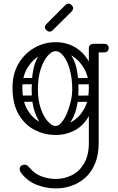

<svg xmlns="http://www.w3.org/2000/svg" viewBox="-20 -745 658 1074"><path d="M293 309Q240 309 188.5 290Q137 271 100 225Q90 212 90 200Q90 189 99 182Q107 176 116 176Q132 176 144 192Q173 227 212 241.5Q251 256 293 256Q339 256 381 235.5Q423 215 450 170Q477 125 477 54V-474Q477 -500 505 -500Q532 -500 532 -474V54Q532 122 511.5 170.5Q491 219 456.5 249.5Q422 280 379.5 294.5Q337 309 293 309ZM291 10Q231 10 175.5 -17.5Q120 -45 85 -104Q50 -163 50 -255Q50 -333 84 -390Q118 -447 173 -478Q228 -509 291 -509Q355 -509 404.5 -478Q454 -447 483 -390Q512 -333 512 -255Q512 -163 481.5 -104Q451 -45 401 -17.5Q351 10 291 10ZM291 -40Q337 -40 379.5 -63Q422 -86 449.5 -133.5Q477 -181 477 -254Q477 -316 450.5 -362Q424 -408 382 -433.5Q340 -459 291 -459Q243 -459 200.5 -433.5Q158 -408 131.5 -362Q105 -316 105 -254Q105 -181 132 -133.5Q159 -86 202 -63Q245 -40 291 -40ZM478 -476Q478 -481 481 -486Q484 -491 488 -495Q490 -497 495.5 -498.5Q501 -500 512 -500H563Q575 -500 582 -493Q588 -488 588 -476Q588 -465 582 -459Q575 -452 563 -452H512Q491 -452 487 -459Q480 -463 478 -476ZM385 -193Q387 -210 402 -210L496 -211Q514 -209 514 -193Q514 -174 498 -176L403 -175Q396 -175 390.5 -179.5Q385 -184 385 -193ZM392 -291Q394 -308 409 -308L503 -309Q521 -307 521 -291Q521 -272 505 -274L410 -273Q403 -273 397.5 -277.5Q392 -282 392 -291ZM59 -193Q61 -212 76 -210L170 -211Q188 -209 188 -193Q188 -174 172 -176L77 -175Q70 -175 64.5 -179.5Q59 -184 59 -193ZM59 -291Q61 -310 76 -308L170 -309Q188 -307 188 -291Q188 -272 172 -274L77 -273Q70 -273 64.5 -277.5Q59 -282 59 -291ZM288 -6Q254 -8 224 -35.5Q194 -63 175.5 -115.5Q157 -168 157 -244Q157 -337 175.5 -389.5Q194 -442 224 -463.5Q254 -485 288 -485L291 -459Q270 -459 247 -433Q224 -407 208 -359.5Q192 -312 192 -245Q192 -185 208 -138.5Q224 -92 247.5 -66Q271 -40 291 -40ZM288 -6 291 -40Q307 -40 323.5 -59Q340 -78 353.5 -109Q367 -140 375.5 -176Q384 -212 384 -245Q384 -307 370.5 -355.5Q357 -404 335.5 -431.5Q314 -459 291 -459L288 -485Q322 -485 352 -463.5Q382 -442 400.5 -389.5Q419 -337 419 -244Q419 -168 400.5 -115.5Q382 -63 352 -35.5Q322 -8 288 -6ZM273 -574Q267 -568 258 -568Q248 -568 240 -576Q231 -585 231 -594Q231 -602 238 -609L345 -716Q354 -725 363 -725Q372 -725 381 -716Q389 -708 389 -698Q389 -689 380 -680Z"/></svg>

Font: Nsibidi Libre Uzo
Style: Regular
Weight: 400
Designer: Oluwaseun Badejo
Version: Version 1.021